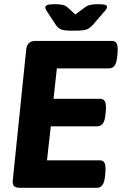

<svg xmlns="http://www.w3.org/2000/svg" viewBox="-20 -895 586 915"><path d="M317 -749Q285 -749 270.5 -755Q256 -761 245 -778L203 -842Q196 -853 196 -860Q196 -868 207 -871.5Q218 -875 243 -875Q263 -875 277.5 -872Q292 -869 304 -858L339 -826L382 -858Q396 -869 411.5 -872Q427 -875 447 -875Q472 -875 481 -872Q490 -869 490 -862Q490 -858 487 -852.5Q484 -847 479 -842L424 -778Q409 -761 393.5 -755Q378 -749 345 -749ZM76 0Q56 0 47.5 -7.5Q39 -15 41 -37L105 -660Q109 -700 149 -700H514Q530 -700 536.5 -687Q543 -674 540 -640L539 -629Q536 -595 526 -582Q516 -569 500 -569H251L235 -424H458Q474 -424 480.5 -411Q487 -398 484 -364L483 -353Q480 -319 470 -306Q460 -293 444 -293H222L204 -131H456Q472 -131 478.5 -118Q485 -105 482 -71L481 -60Q478 -26 468 -13Q458 0 442 0Z"/></svg>

Font: Asap
Style: Bold Italic
Weight: 700
Italic angle: -6°
Designer: Pablo Cosgaya
Foundry: Omnibus-Type
Version: Version 3.001; ttfautohint (v1.8.3)